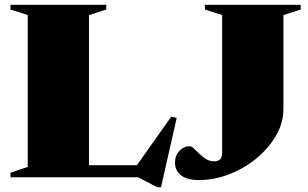

<svg xmlns="http://www.w3.org/2000/svg" viewBox="-20 -735 1277 796"><path d="M647.5 41.5H632.5L553 0H23.5V-19L95 -43V-672.5L23.5 -695.5V-715H420.5V-695.5L349 -672.5V-50H547.5L690 -251.5L712.5 -246ZM1155 -282.5Q1155 -226.5 1125 -174Q1095 -121.5 1044.5 -79.5Q994 -37.5 931.5 -13Q869 11.5 804 11.5Q755 11.5 730.2 -8.5Q705.5 -28.5 705.5 -60.5Q705.5 -91 724.2 -110Q743 -129 767.5 -129Q775.5 -129 790.2 -113.2Q805 -97.5 825 -81.8Q845 -66 868 -66Q883 -66 892 -73.8Q901 -81.5 901 -103V-672.5L829.5 -695.5V-715H1226.5V-695.5L1155 -672.5Z"/></svg>

Font: Newsreader 72pt ExtraBold
Style: Regular
Weight: 800
Designer: Hugues Gentile
Foundry: Production Type
Version: Version 1.003; ttfautohint (v1.8.3)